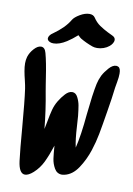

<svg xmlns="http://www.w3.org/2000/svg" viewBox="-102 -1073 750 1083"><g transform="rotate(10 273.0 -532.0)"><path d="M546 -707Q546 -687 541 -660Q536 -633 535 -625Q528 -564 515 -487Q501 -400 492 -352.5Q483 -305 467 -256Q448 -198 416 -150Q384 -102 339 -92Q329 -90 325 -90Q296 -90 281 -116Q266 -142 262 -171Q258 -200 255 -244Q236 -186 217 -146.5Q198 -107 166 -78Q139 -54 119 -54Q85 -54 76 -125Q68 -188 58 -314Q46 -461 36 -531Q34 -546 26 -580Q20 -603 15.5 -628Q11 -653 11 -673Q11 -692 16 -710Q24 -736 44.5 -758.5Q65 -781 84 -781Q106 -781 114 -750Q128 -699 141 -611Q143 -599 146.5 -576Q150 -553 153 -537Q173 -432 183 -327L191 -367Q199 -412 206.5 -440Q214 -468 229 -493Q244 -518 263 -538.5Q282 -559 302 -559Q322 -559 333.5 -536.5Q345 -514 349 -491.5Q353 -469 357 -432Q359 -412 361 -372Q365 -298 375 -254Q393 -326 404 -450Q415 -546 416 -553Q423 -602 428.5 -627.5Q434 -653 446 -678Q458 -701 479 -724.5Q500 -748 520 -748Q526 -748 532 -745Q546 -739 546 -707ZM469 -912Q486 -904 486 -889Q486 -880 479.5 -869.5Q473 -859 464 -852Q451 -841 432.5 -834.5Q414 -828 396 -828Q380 -828 369 -832Q330 -846 298 -865Q293 -868 280 -881Q251 -855 223 -837Q182 -811 149 -811Q136 -811 128 -815Q113 -822 113 -834Q113 -842 119.5 -851Q126 -860 136 -866Q201 -912 228 -959Q238 -976 267 -993Q296 -1010 321 -1010Q343 -1010 353 -995Q370 -969 393 -953.5Q416 -938 439 -926.5Q462 -915 469 -912Z"/></g></svg>

Font: Sedgwick Ave Display
Style: Regular
Weight: 400
Designer: Kevin Burke, Pedro Vergani
Foundry: Google, Inc.
Version: Version 1.000